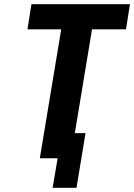

<svg xmlns="http://www.w3.org/2000/svg" viewBox="-20 -755 640 916"><path d="M231 141 255 0H170L272 -615H111L130 -735H600L581 -615H419L337 -120H388L345 141Z"/></svg>

Font: Iosevka Curly Heavy Extended
Style: Italic
Weight: 900
Width: 7
Italic angle: -9°
Monospace: yes
Designer: Belleve Invis
Foundry: Belleve Invis
Version: Version 11.1.0; ttfautohint (v1.8.3)